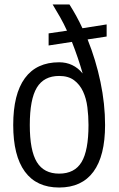

<svg xmlns="http://www.w3.org/2000/svg" viewBox="-20 -828 531 857"><path d="M197 -679 279 -691Q265 -722 248.5 -751Q232 -780 215 -808H290Q306 -783 320.5 -756.5Q335 -730 348 -702L456 -719V-665L371 -652Q408 -560 428.5 -462Q449 -364 449 -270Q449 -132 397 -61.5Q345 9 244 9Q143 9 91 -62Q39 -133 39 -270Q39 -408 91 -479Q143 -550 244 -550Q308 -550 349 -500Q329 -570 301 -641L197 -625ZM244 -53Q313 -53 344 -104.5Q375 -156 375 -270Q375 -310 370 -349.5Q365 -389 350.5 -420Q336 -451 310.5 -470Q285 -489 244 -489Q176 -489 144.5 -437Q113 -385 113 -270Q113 -156 144.5 -104.5Q176 -53 244 -53Z"/></svg>

Font: Encode Sans Compressed
Style: Regular
Weight: 400
Designer: Pablo Impallari, Andres Torresi
Foundry: Pablo Impallari, Andres Torresi
Version: Version 1.000; ttfautohint (v1.00) -l 8 -r 50 -G 200 -x 14 -